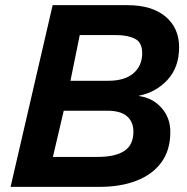

<svg xmlns="http://www.w3.org/2000/svg" viewBox="-20 -724 725 744"><path d="M21 0 184 -704H474Q568 -704 621 -660Q674 -616 674 -541Q674 -463 629 -414.5Q584 -366 518 -353V-352Q571 -345 605.5 -306.5Q640 -268 640 -213Q640 -142 605.5 -95Q571 -48 509.5 -24Q448 0 368 0ZM253 -411H400Q463 -411 497 -440Q531 -469 531 -518Q531 -560 502.5 -574Q474 -588 431 -588H289ZM185 -116H360Q426 -116 461.5 -139Q497 -162 497 -214Q497 -252 472 -273.5Q447 -295 396 -295H227Z"/></svg>

Font: Prodigy Sans SemiBold
Style: Italic
Weight: 600
Italic angle: -13°
Designer: Wei Huang
Foundry: Wei Huang
Version: Version 1.003; ttfautohint (v1.8.3)